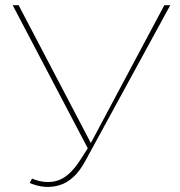

<svg xmlns="http://www.w3.org/2000/svg" viewBox="-20 -720 698 743"><path d="M290 -100 324 -153 327 -158 616 -700H639L309 -95Q269 -22 212 -4Q155 14 95 -12L104 -29Q156 -7 202 -21Q248 -35 290 -100ZM29 -700H52L336 -158L325 -136Z"/></svg>

Font: iiserrat Thin
Style: Regular
Weight: 100
Designer: Akira Ohta
Foundry: Akira Ohta
Version: Version 1.200;Glyphs 3.3.1 (3343)